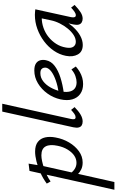

<svg xmlns="http://www.w3.org/2000/svg" viewBox="291 -1067 1040 1712"><g transform="rotate(-90 811.0 -211.0)"><path d="M-25 289 143 -468 208 -476 187 -348 44 289ZM218 6Q184 6 158 -6Q132 -18 114.5 -37Q97 -56 88 -78L117 -110Q134 -82 159.5 -65.5Q185 -49 215 -49Q250 -49 280 -69.5Q310 -90 333.5 -128.5Q357 -167 367 -217Q382 -286 361.5 -324Q341 -362 282 -362Q260 -362 231.5 -356Q203 -350 171 -339.5Q139 -329 107.5 -314Q76 -299 49 -280L30 -314Q76 -348 127.5 -371Q179 -394 228.5 -406Q278 -418 315 -418Q371 -418 402 -393.5Q433 -369 442 -327.5Q451 -286 441 -235Q429 -169 396.5 -114.5Q364 -60 318 -27Q272 6 218 6Z M584 6Q563 6 549 -2.5Q535 -11 530.5 -29.5Q526 -48 532 -77L672 -711H742L606 -97Q602 -78 605 -67.5Q608 -57 622 -57Q636 -57 651 -67.5Q666 -78 687 -97L712 -66Q678 -32 646 -13Q614 6 584 6Z M918 10Q865 10 829.5 -15.5Q794 -41 781 -86.5Q768 -132 781 -192Q795 -255 833 -308Q871 -361 924.5 -393Q978 -425 1038 -425Q1079 -425 1101 -410.5Q1123 -396 1129.5 -372Q1136 -348 1130 -321Q1121 -275 1079.5 -243.5Q1038 -212 975 -192Q912 -172 837 -162L840 -207Q903 -217 951 -234Q999 -251 1028 -272.5Q1057 -294 1063 -318Q1065 -327 1063 -339.5Q1061 -352 1050 -361.5Q1039 -371 1014 -371Q975 -371 942.5 -346Q910 -321 887.5 -281Q865 -241 854 -197Q844 -153 849 -119Q854 -85 875.5 -66.5Q897 -48 933 -48Q958 -48 988.5 -58.5Q1019 -69 1048 -94L1074 -55Q1052 -35 1026 -20Q1000 -5 973 2.5Q946 10 918 10Z M1266 7Q1206 7 1181.5 -37Q1157 -81 1169 -143Q1180 -200 1214 -250Q1248 -300 1298.5 -338Q1349 -376 1409.5 -398Q1470 -420 1535 -420Q1551 -420 1562.5 -418.5Q1574 -417 1584 -416L1514 -97Q1506 -55 1531 -55Q1545 -55 1562 -66.5Q1579 -78 1599 -97L1623 -66Q1587 -31 1558 -12.5Q1529 6 1501 6Q1481 6 1466.5 -3Q1452 -12 1447.5 -30Q1443 -48 1449 -77L1486 -243L1527 -277Q1514 -218 1487 -167Q1460 -116 1424 -76.5Q1388 -37 1347 -15Q1306 7 1266 7ZM1294 -55Q1324 -55 1354 -74Q1384 -93 1411 -125.5Q1438 -158 1458 -198Q1478 -238 1486 -278L1509 -386L1547 -356Q1539 -358 1530 -358.5Q1521 -359 1513 -359Q1463 -359 1418 -343Q1373 -327 1337 -298Q1301 -269 1276 -230Q1251 -191 1243 -143Q1235 -98 1250.5 -76.5Q1266 -55 1294 -55Z"/></g></svg>

Font: Ysabeau Office Medium
Style: Italic
Weight: 500
Italic angle: -12°
Designer: Christian Thalmann (Catharsis Fonts)
Version: Version 2.001;gftools[0.9.30]; featfreeze: tnum,lnum,ss02